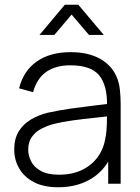

<svg xmlns="http://www.w3.org/2000/svg" viewBox="-20 -775 589 810"><path d="M146.5 -627.5 253.5 -755H310.5L418 -627.5H355.5L282 -713.5L209 -627.5ZM226 15Q163.5 15 122.2 -7Q81 -29 60.5 -65.2Q40 -101.5 40 -144Q40 -190 59.2 -221Q78.5 -252 110.8 -271Q143 -290 182 -299.5Q226.5 -309.5 278 -316.8Q329.5 -324 376.2 -329.5Q423 -335 452.5 -339L431.5 -326.5Q433.5 -414 398.8 -456.8Q364 -499.5 276.5 -499.5Q215 -499.5 175.2 -471.8Q135.5 -444 119.5 -386L60.5 -402.5Q79 -476 135 -515.5Q191 -555 278.5 -555Q353 -555 403.8 -526Q454.5 -497 474.5 -444.5Q483 -423 486 -394.2Q489 -365.5 489 -336.5V0H436.5V-142L456 -137Q431.5 -64 370.5 -24.5Q309.5 15 226 15ZM229 -38Q284 -38 325.5 -57.8Q367 -77.5 392.8 -113.2Q418.5 -149 425.5 -197.5Q430.5 -224.5 431 -256Q431.5 -287.5 431.5 -302.5L456.5 -286.5Q424 -282.5 378.8 -278Q333.5 -273.5 286.5 -267Q239.5 -260.5 201.5 -250.5Q178 -244 154.2 -231.8Q130.5 -219.5 114.8 -198Q99 -176.5 99 -143.5Q99 -119 111.2 -94.5Q123.5 -70 152 -54Q180.5 -38 229 -38Z"/></svg>

Font: Manrope ExtraLight Light
Style: Regular
Weight: 300
Version: Version 4.504